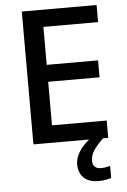

<svg xmlns="http://www.w3.org/2000/svg" viewBox="-62 -758 680 1028"><g transform="rotate(-5 278.5 -244.0)"><path d="M497 0H95V-714H497V-622H203V-418H479V-327H203V-93H497ZM400 115Q400 136 411.5 147Q423 158 443 158Q460 158 472.5 155.5Q485 153 494 151V216Q479 220 463.5 223Q448 226 428 226Q373 226 346 199Q319 172 319 127Q319 98 333.5 71Q348 44 370.5 21.5Q393 -1 416 -16L469 0Q436 32 418 58.5Q400 85 400 115Z"/></g></svg>

Font: Noto Sans Myanmar Medium
Style: Regular
Weight: 500
Designer: Monotype Design Team
Foundry: Monotype Imaging Inc.
Version: Version 2.107; ttfautohint (v1.8.4.7-5d5b)